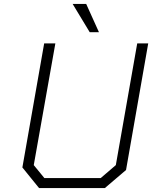

<svg xmlns="http://www.w3.org/2000/svg" viewBox="-20 -958 775 978"><path d="M437 -794 350 -938H419L484 -794ZM514 0H179L94 -105L205 -737H262L152 -117L206 -51H493L570 -117L679 -737H735L622 -92Z"/></svg>

Font: Tomorrow Light
Style: Italic
Weight: 300
Italic angle: -10°
Designer: Tony de Marco, Monica Rizzolli
Foundry: Just in Type
Version: Version 2.002